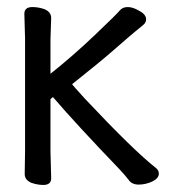

<svg xmlns="http://www.w3.org/2000/svg" viewBox="-20 -510 485 544"><path d="M49 -471Q49 -490 72 -490Q89 -490 106 -484Q125 -476 125 -459L123 -398V-301Q186 -351 248.5 -410.5Q311 -470 319 -480Q327 -490 342 -490Q357 -490 375 -479Q394 -469 394 -455Q394 -446 385.5 -439Q377 -432 363.5 -421Q350 -410 306 -371.5Q262 -333 185 -272H184Q187 -267 220 -231Q357 -85 423 -33Q430 -27 430 -18Q430 -5 412 4Q393 13 373 13Q353 13 344 -1Q334 -14 318 -31Q196 -158 130 -235L123 -229V-82L125 -5Q125 14 103 14Q86 14 69 8Q50 0 50 -17L51 -81V-401Z"/></svg>

Font: Moon Stars Kai
Style: Bold
Weight: 700
Designer: GuiWonder
Version: Version 1.101